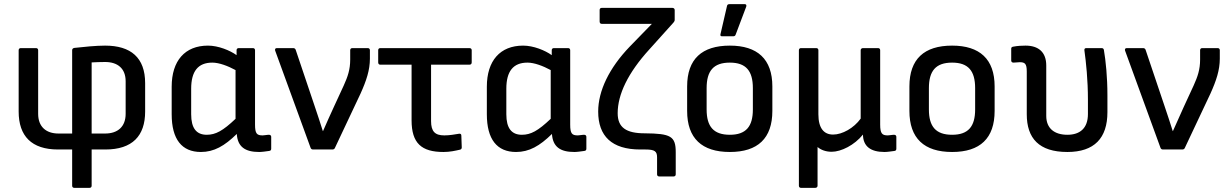

<svg xmlns="http://www.w3.org/2000/svg" viewBox="-20 -721 5923 926"><path d="M338 185H412C418 185 422 181 422 175V0H488C619 0 680 -66 680 -183V-320C680 -443 611 -501 487 -501C443 -501 384 -495 339 -490C332 -489 328 -485 328 -479V-77H262C202 -77 164 -110 164 -172V-479C164 -485 160 -489 154 -489H80C74 -489 70 -485 70 -479V-183C70 -65 132 0 260 0H328V175C328 181 332 185 338 185ZM422 -77V-420C443 -421 465 -422 487 -422C547 -422 586 -391 586 -329V-172C586 -111 549 -77 487 -77Z M949 12C1012 12 1063 -17 1122 -75C1126 -13 1162 12 1230 12C1243 12 1264 9 1278 7C1285 6 1288 3 1288 -4V-61C1288 -67 1284 -71 1277 -71C1267 -71 1256 -68 1247 -68C1219 -68 1210 -76 1210 -120V-479C1210 -485 1206 -489 1200 -489H1131C1125 -489 1121 -485 1121 -479V-455C1089 -478 1033 -501 983 -501C872 -501 808 -428 808 -303V-170C808 -49 857 12 949 12ZM902 -170V-293C902 -377 935 -419 1004 -419C1037 -419 1079 -403 1116 -383V-148C1055 -90 1020 -71 977 -71C927 -71 902 -103 902 -170Z M1490 0H1583C1588 0 1593 -2 1595 -7L1719 -270C1747 -332 1764 -383 1764 -438V-479C1764 -485 1760 -489 1754 -489H1679C1673 -489 1669 -485 1669 -479V-434C1669 -385 1657 -351 1638 -309L1590 -205C1572 -166 1555 -128 1538 -89H1537C1525 -128 1511 -169 1498 -208L1406 -481C1404 -487 1399 -489 1394 -489H1315C1308 -489 1305 -484 1307 -477L1478 -8C1480 -2 1485 0 1490 0Z M2119 12C2150 12 2176 6 2198 1C2204 0 2207 -4 2207 -10L2205 -67C2205 -74 2201 -77 2194 -76C2174 -73 2150 -68 2123 -68C2078 -68 2059 -87 2059 -137V-409H2244C2251 -409 2255 -413 2255 -420V-479C2255 -485 2251 -489 2244 -489H1814C1808 -489 1804 -485 1804 -479V-420C1804 -413 1808 -409 1814 -409H1965V-141C1965 -30 2013 12 2119 12Z M2469 12C2532 12 2583 -17 2642 -75C2646 -13 2682 12 2750 12C2763 12 2784 9 2798 7C2805 6 2808 3 2808 -4V-61C2808 -67 2804 -71 2797 -71C2787 -71 2776 -68 2767 -68C2739 -68 2730 -76 2730 -120V-479C2730 -485 2726 -489 2720 -489H2651C2645 -489 2641 -485 2641 -479V-455C2609 -478 2553 -501 2503 -501C2392 -501 2328 -428 2328 -303V-170C2328 -49 2377 12 2469 12ZM2422 -170V-293C2422 -377 2455 -419 2524 -419C2557 -419 2599 -403 2636 -383V-148C2575 -90 2540 -71 2497 -71C2447 -71 2422 -103 2422 -170Z M3159 130H3229C3235 130 3239 126 3239 120V13C3239 -64 3215 -77 3090 -78C3000 -78 2959 -106 2959 -175C2959 -265 3008 -369 3112 -483L3228 -612C3232 -617 3234 -620 3234 -625V-673C3234 -679 3229 -683 3223 -683H2882C2876 -683 2872 -679 2872 -673V-617C2872 -610 2876 -606 2882 -606H3124L3017 -496C2918 -393 2865 -283 2865 -183C2865 -65 2930 0 3068 0H3093C3138 0 3149 9 3149 38V120C3149 126 3153 130 3159 130Z M3462 -546H3516C3522 -546 3526 -548 3528 -554L3579 -689C3581 -696 3579 -701 3572 -701H3498C3491 -701 3487 -698 3486 -691L3455 -557C3453 -550 3455 -546 3462 -546ZM3500 12C3635 12 3705 -54 3705 -186V-304C3705 -436 3633 -501 3500 -501C3365 -501 3294 -436 3294 -304V-186C3294 -54 3365 12 3500 12ZM3500 -71C3421 -71 3388 -111 3388 -193V-296C3388 -379 3421 -419 3500 -419C3578 -419 3611 -379 3611 -296V-193C3611 -111 3578 -71 3500 -71Z M3843 185H3912C3918 185 3923 181 3923 175V-12C3939 2 3963 11 3991 11C4037 11 4101 -21 4142 -72V-71C4143 -16 4178 12 4246 12C4259 12 4279 9 4294 7C4300 6 4303 3 4303 -4V-61C4303 -67 4299 -71 4292 -71C4282 -71 4271 -68 4262 -68C4235 -68 4225 -76 4225 -120V-479C4225 -485 4221 -489 4215 -489H4142C4136 -489 4131 -485 4131 -479V-149C4098 -103 4042 -72 3998 -72C3954 -72 3927 -102 3927 -170V-479C3927 -485 3923 -489 3917 -489H3843C3837 -489 3833 -485 3833 -479V175C3833 181 3837 185 3843 185Z M4572 12C4707 12 4777 -54 4777 -186V-304C4777 -436 4705 -501 4572 -501C4437 -501 4366 -436 4366 -304V-186C4366 -54 4437 12 4572 12ZM4572 -71C4493 -71 4460 -111 4460 -193V-296C4460 -379 4493 -419 4572 -419C4650 -419 4683 -379 4683 -296V-193C4683 -111 4650 -71 4572 -71Z M5128 12C5258 12 5321 -55 5321 -180V-261C5321 -350 5313 -427 5304 -480C5303 -486 5299 -489 5293 -489H5219C5212 -489 5209 -485 5210 -478C5218 -420 5227 -337 5227 -239V-171C5227 -102 5188 -71 5128 -71C5065 -71 5026 -102 5026 -162V-405C5026 -470 4988 -501 4926 -501C4910 -501 4887 -500 4867 -496C4860 -495 4857 -492 4857 -486V-429C4857 -423 4861 -419 4868 -419C4878 -419 4889 -421 4898 -421C4923 -421 4932 -414 4932 -376V-170C4932 -54 4991 12 5128 12Z M5589 0H5682C5687 0 5692 -2 5694 -7L5818 -270C5846 -332 5863 -383 5863 -438V-479C5863 -485 5859 -489 5853 -489H5778C5772 -489 5768 -485 5768 -479V-434C5768 -385 5756 -351 5737 -309L5689 -205C5671 -166 5654 -128 5637 -89H5636C5624 -128 5610 -169 5597 -208L5505 -481C5503 -487 5498 -489 5493 -489H5414C5407 -489 5404 -484 5406 -477L5577 -8C5579 -2 5584 0 5589 0Z"/></svg>

Font: Sofia Sans Cond SemiBold
Style: Regular
Weight: 600
Width: 3
Designer: Botio Nikoltchev, Ani Petrova
Foundry: lettersoup
Version: Version 4.100